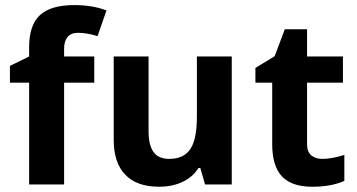

<svg xmlns="http://www.w3.org/2000/svg" viewBox="-20 -708 1371 737"><path d="M341.8 -491.2V-390.6H226.1V0H91.8V-390.6H18.1V-455.1L91.8 -491.2V-527.3Q91.8 -611.3 133.3 -649.9Q174.8 -688.5 265.6 -688.5Q335 -688.5 388.7 -668L354.5 -569.3Q313.5 -582 279.8 -582Q252.4 -582 239.3 -565.9Q226.1 -549.8 226.1 -522V-491.2Z M869.6 0H767.1L749 -63H741.7Q720.2 -28.3 680.7 -9.8Q641.1 8.8 590.8 8.8Q504.9 8.8 460.7 -37.4Q416.5 -83.5 416.5 -170.9V-491.2H550.3V-204.1Q550.3 -150.9 569.3 -124.5Q588.4 -98.1 629.4 -98.1Q685.5 -98.1 710.4 -135.7Q735.8 -172.9 735.8 -260.3V-491.2H869.6Z M1158.7 -153.8Q1158.7 -126 1174.3 -112.1Q1189.9 -98.1 1217.3 -98.1Q1253.4 -98.1 1301.8 -113.3V-13.7Q1252 8.8 1178.7 8.8Q1099.1 8.8 1062 -31.2Q1024.9 -71.3 1024.9 -153.8V-390.6H960.4V-447.3L1034.2 -492.2L1073.2 -595.7H1158.7V-491.2H1296.4V-390.6H1158.7Z"/></svg>

Font: Khula Bold
Style: Regular
Weight: 700
Designer: Erin McLaughlin, Steve Matteson
Version: Version 1.000;PS 1.0;hotconv 1.0.72;makeotf.lib2.5.5900